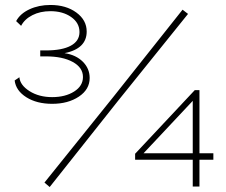

<svg xmlns="http://www.w3.org/2000/svg" viewBox="-20 -751 910 773"><path d="M39 -427 58 -440Q61 -408 99 -384Q137 -360 190 -360Q243 -360 278.5 -382.5Q314 -405 314 -441Q314 -479 273 -501.5Q232 -524 165 -524H142V-548H165Q230 -548 265 -567Q300 -586 300 -622Q300 -659 266.5 -682.5Q233 -706 183 -706Q142 -706 110.5 -690Q79 -674 65 -647L45 -666Q61 -696 98.5 -713.5Q136 -731 183 -731Q246 -731 287.5 -700.5Q329 -670 329 -624Q329 -555 240 -537Q286 -530 313.5 -502.5Q341 -475 341 -437Q341 -391 297.5 -362Q254 -333 190 -333Q128 -333 86 -359.5Q44 -386 39 -427ZM159 -16 438 -363 715 -712 737 -695 456 -346 180 2ZM756 0V-108H524V-132L764 -388H783V-134H839V-108H783V0ZM558 -134H756V-345Z"/></svg>

Font: Raleway-v4020 ExtraLight
Style: Regular
Weight: 275
Designer: Matt McInerney, Pablo Impallari, Rodrigo Fuenzalida
Foundry: Matt McInerney, Pablo Impallari, Rodrigo Fuenzalida
Version: Version 4.020;PS 004.020;hotconv 1.0.88;makeotf.lib2.5.64775